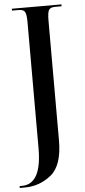

<svg xmlns="http://www.w3.org/2000/svg" viewBox="-73 -748 452 1022"><g transform="rotate(-5 153.5 -237.0)"><path d="M-10 240H17Q96 240 158 190Q220 140 220 6V-634Q220 -677 228 -690.5Q236 -704 262 -704H296V-714H31V-704H67Q92 -704 100 -690.5Q108 -677 108 -636V38Q108 230 3 230H-10Z"/></g></svg>

Font: Noto Serif Display Condensed Semi
Style: Regular
Weight: 600
Width: 3
Designer: Monotype Design Team
Foundry: Monotype Imaging Inc.
Version: Version 1.900